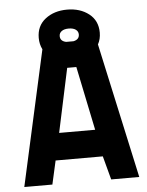

<svg xmlns="http://www.w3.org/2000/svg" viewBox="-57 -893 719 940"><g transform="rotate(-5 302.0 -423.5)"><path d="M458 -721Q458 -689 444 -664L589 0H451L420 -116H188L162 0H24L171 -664Q158 -690 158 -721Q158 -780 201 -813.5Q244 -847 308 -847Q372 -847 415 -813.5Q458 -780 458 -721ZM284 -563 217 -249H394L329 -563ZM261 -721Q261 -696 290 -690H326Q355 -696 355 -721Q355 -736 342.5 -745Q330 -754 308 -754Q286 -754 273.5 -745Q261 -736 261 -721Z"/></g></svg>

Font: TypoPRO Titillium Text
Style: 999 wt
Weight: 900
Designer: Accademia di Belle Arti di Urbino and others
Foundry: Accademia di Belle Arti di Urbino and others.
Version: Version 25.000